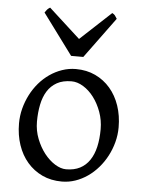

<svg xmlns="http://www.w3.org/2000/svg" viewBox="-53 -762 608 819"><g transform="rotate(5 251.5 -352.5)"><path d="M388.2 -222.2Q388.2 -260.7 375.5 -295.7Q362.8 -330.6 342.8 -357.2Q322.8 -383.8 297.4 -399.4Q272 -415 247.1 -415Q210 -415 184.6 -400.9Q159.2 -386.7 143.8 -362.1Q128.4 -337.4 121.6 -303.7Q114.7 -270 114.7 -231Q114.7 -192.4 128.4 -157.5Q142.1 -122.6 162.8 -96.2Q183.6 -69.8 208.5 -54.4Q233.4 -39.1 255.9 -39.1Q290.5 -39.1 315.4 -52Q340.3 -64.9 356.4 -88.9Q372.6 -112.8 380.4 -146.5Q388.2 -180.2 388.2 -222.2ZM463.9 -236.8Q463.9 -204.1 455.6 -172.9Q447.3 -141.6 432.6 -113.8Q418 -85.9 397.5 -62.3Q377 -38.6 352.3 -21.5Q327.6 -4.4 299.8 5.1Q272 14.6 242.2 14.6Q195.8 14.6 158.4 -2.9Q121.1 -20.5 94.5 -51.3Q67.9 -82 53.5 -124.5Q39.1 -167 39.1 -216.8Q39.1 -249 47.1 -280.3Q55.2 -311.5 69.6 -339.6Q84 -367.7 104.2 -391.4Q124.5 -415 149.2 -432.1Q173.8 -449.2 202.4 -459Q231 -468.8 261.2 -468.8Q307.1 -468.8 344.5 -451.2Q381.8 -433.6 408.4 -402.6Q435.1 -371.6 449.5 -329.1Q463.9 -286.6 463.9 -236.8ZM287.6 -522.9H235.4L106.4 -697.3Q109.9 -702.1 112.3 -705.6Q114.7 -709 116.9 -711.4Q119.1 -713.9 121.8 -715.8Q124.5 -717.8 128.4 -720.2L262.7 -597.7L394.5 -720.2Q402.8 -715.8 406.2 -711.4Q409.7 -707 415.5 -697.3Z"/></g></svg>

Font: Gentium Plus Am
Style: Regular
Weight: 400
Designer: J. Victor Gaultney, Annie Olsen, Iska Routamaa, Becca Hirsbrunner
Foundry: SIL International
Version: Version 5.000